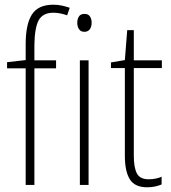

<svg xmlns="http://www.w3.org/2000/svg" viewBox="-20 -785 726 815"><path d="M218 -495H126V0H89V-495H10V-521L89 -530V-598Q89 -682 115.5 -723.5Q142 -765 206 -765Q227 -765 244 -761Q261 -757 276 -752L265 -720Q251 -725 236 -728Q221 -731 207 -731Q162 -731 144.5 -699.5Q127 -668 126 -594V-529H218Z M339 -726Q355 -726 362 -715Q369 -704 369 -689Q369 -671 361 -660.5Q353 -650 338 -650Q323 -650 315.5 -661Q308 -672 308 -688Q308 -704 315 -715Q322 -726 339 -726ZM356 -529V0H319V-529Z M611 -24Q627 -24 641.5 -27Q656 -30 666 -35V-2Q654 3 639 6.5Q624 10 605 10Q552 10 531 -24Q510 -58 510 -124V-496H451V-520L510 -530L520 -657H548V-529H667V-496H548V-124Q548 -74 561 -49Q574 -24 611 -24Z"/></svg>

Font: Noto Sans Gujarati UI Condensed ExtraLight
Style: Regular
Weight: 200
Width: 3
Designer: Jelle Bosma - Monotype Design Team, Universal Thirst
Foundry: Monotype Imaging Inc.
Version: Version 2.106; ttfautohint (v1.8.4.7-5d5b)